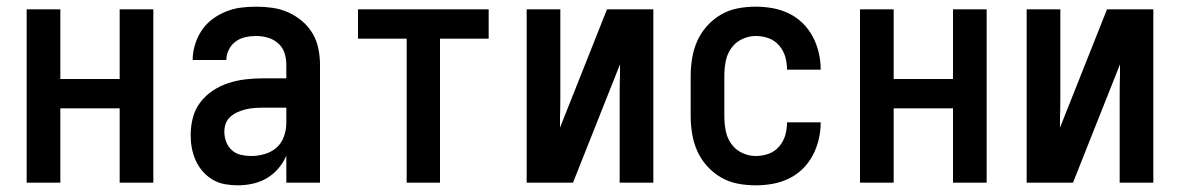

<svg xmlns="http://www.w3.org/2000/svg" viewBox="-20 -548 3540 576"><path d="M60 0V-520H161V-311H339V-520H440V0H339V-223H161V0Z M693 8Q674 8 654.5 4.5Q635 1 618 -9Q601 -19 588 -34Q575 -49 567 -67Q559 -85 555.5 -104Q552 -123 552 -143Q552 -169 558.5 -194.5Q565 -220 581 -241Q597 -262 619 -276.5Q641 -291 666 -299Q691 -307 717 -310Q743 -313 769 -313H839V-354Q839 -372 833.5 -389Q828 -406 814.5 -418Q801 -430 783.5 -435Q766 -440 749 -440Q732 -440 716 -436.5Q700 -433 687 -423.5Q674 -414 666.5 -399Q659 -384 659 -368H558Q558 -391 565 -414Q572 -437 585 -456.5Q598 -476 616.5 -490Q635 -504 657 -513Q679 -522 702 -525Q725 -528 749 -528Q773 -528 797.5 -524.5Q822 -521 844.5 -511Q867 -501 886 -485Q905 -469 917.5 -448Q930 -427 935 -402.5Q940 -378 940 -354V0H839V-81Q830 -60 815 -42.5Q800 -25 780.5 -13.5Q761 -2 738.5 3Q716 8 693 8ZM733 -80Q754 -80 774.5 -86Q795 -92 810 -105.5Q825 -119 832 -139Q839 -159 839 -180V-225H769Q756 -225 743 -224Q730 -223 717.5 -220Q705 -217 693.5 -212Q682 -207 672 -198.5Q662 -190 657.5 -178Q653 -166 653 -153Q653 -137 658.5 -122.5Q664 -108 675.5 -97.5Q687 -87 702.5 -83.5Q718 -80 733 -80Z M1200 0V-432H1054V-520H1446V-432H1300V0Z M1560 0V-520H1661V-312Q1661 -283 1661 -253.5Q1661 -224 1660 -195V-165L1801 -520H1940V0H1839V-208Q1839 -237 1839 -266.5Q1839 -296 1840 -325V-355L1699 0Z M2247 8Q2220 8 2193.5 3Q2167 -2 2143.5 -15.5Q2120 -29 2101.5 -49.5Q2083 -70 2072 -94.5Q2061 -119 2056.5 -146Q2052 -173 2052 -200V-320Q2052 -347 2056.5 -374Q2061 -401 2072 -425.5Q2083 -450 2101.5 -470.5Q2120 -491 2143.5 -504.5Q2167 -518 2193.5 -523Q2220 -528 2247 -528Q2273 -528 2298 -523.5Q2323 -519 2346 -508Q2369 -497 2387.5 -479Q2406 -461 2418 -438.5Q2430 -416 2436 -391Q2442 -366 2442 -341V-339H2341V-340Q2341 -360 2335.5 -378.5Q2330 -397 2317 -412Q2304 -427 2285.5 -433.5Q2267 -440 2247 -440Q2226 -440 2206 -430.5Q2186 -421 2173.5 -403Q2161 -385 2157 -363.5Q2153 -342 2153 -320V-200Q2153 -178 2157 -156.5Q2161 -135 2173.5 -117Q2186 -99 2206 -89.5Q2226 -80 2247 -80Q2267 -80 2285.5 -86.5Q2304 -93 2317 -108Q2330 -123 2335.5 -141.5Q2341 -160 2341 -180V-181H2442V-179Q2442 -154 2436 -129Q2430 -104 2418 -81.5Q2406 -59 2387.5 -41Q2369 -23 2346 -12Q2323 -1 2298 3.5Q2273 8 2247 8Z M2560 0V-520H2661V-311H2839V-520H2940V0H2839V-223H2661V0Z M3060 0V-520H3161V-312Q3161 -283 3161 -253.5Q3161 -224 3160 -195V-165L3301 -520H3440V0H3339V-208Q3339 -237 3339 -266.5Q3339 -296 3340 -325V-355L3199 0Z"/></svg>

Font: Iosevka Custom Semibold
Style: Regular
Weight: 600
Designer: Belleve Invis
Foundry: Belleve Invis
Version: Version 27.0.2; ttfautohint (v1.8.4)